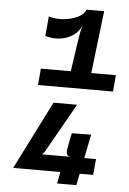

<svg xmlns="http://www.w3.org/2000/svg" viewBox="-64 -906 728 1085"><g transform="rotate(5 300.0 -363.5)"><path d="M311.5 -422.5 348.5 -674.5Q352 -698 355.8 -720.8Q359.5 -743.5 368 -772L382 -860.5H482L430 -422.5ZM146 -412.5 154 -506H579.5L571.5 -412.5ZM163 -692.5 173 -803.5Q212 -791.5 256.8 -795.5Q301.5 -799.5 336.8 -816.5Q372 -833.5 382 -860.5L368 -772Q354 -734 320.5 -711.8Q287 -689.5 245 -684.5Q203 -679.5 163 -692.5ZM47 66.5 242 -320.5H375.5L218 -41.5L203 -24H509L500.5 66.5ZM301.5 132.5 329 -0.5 367.5 -24Q349.5 -24 343.8 -36.5Q338 -49 344 -78L360 -157.5L469.5 -159L411 132.5Z"/></g></svg>

Font: Spline Sans Mono
Style: Italic
Weight: 400
Italic angle: -4°
Monospace: yes
Designer: Eben Sorkin, Mirko Velimirovic
Foundry: Sorkin Type
Version: Version 1.004